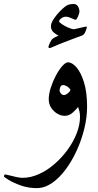

<svg xmlns="http://www.w3.org/2000/svg" viewBox="-74 -632 499 978"><path d="M369.6 -88.4Q369.6 -36.1 356 21Q342.3 78.1 317.9 132.3Q293.5 186.5 261 230.5Q228.5 274.4 190.9 300.3Q153.3 326.2 113.3 326.2Q69.3 326.2 31.2 312.5Q-6.8 298.8 -30.3 284.2Q-53.7 269.5 -53.7 267.1Q-53.7 263.7 -52 260Q-50.3 256.3 -48.3 256.3Q-45.4 256.3 -28.6 260.7Q-11.7 265.1 8.3 269.5Q28.3 273.9 40.5 273.9Q82.5 273.9 124.8 254.6Q167 235.4 204.3 202.9Q241.7 170.4 271 129.9Q300.3 89.4 316.9 46.4Q333.5 3.4 333.5 -36.1Q333.5 -53.7 330.6 -65.4Q327.6 -77.1 323.7 -86.9Q312.5 -72.8 295.2 -57.4Q277.8 -42 254.9 -42Q236.8 -42 218.3 -52.7Q199.7 -63.5 187 -82.5Q174.3 -101.6 174.3 -126Q174.3 -153.3 184.8 -185.8Q195.3 -218.3 210.9 -247.6Q226.6 -276.9 243.4 -295.7Q260.3 -314.5 272.5 -314.5Q293.5 -314.5 315.9 -288.6Q338.4 -262.7 354 -212.2Q369.6 -161.6 369.6 -88.4ZM285.2 -174.3Q277.8 -186 266.8 -192.4Q255.9 -198.7 249 -198.7Q238.3 -198.7 233.9 -190.2Q229.5 -181.6 229.5 -169.9Q229.5 -164.1 236.1 -156Q242.7 -147.9 252 -147.9Q260.3 -147.9 270.8 -156Q281.2 -164.1 285.2 -174.3ZM368.2 -492.7Q368.2 -488.8 361.3 -471.2Q354.5 -453.6 340.3 -449.7Q332 -447.3 306.4 -437.3Q280.8 -427.2 252 -416.5Q217.8 -403.3 200.7 -395.3Q183.6 -387.2 178.2 -387.2Q172.9 -387.2 172.9 -393.1Q172.9 -398.4 179.7 -412.4Q186.5 -426.3 189.9 -430.7Q193.8 -435.5 206.5 -442.4Q219.2 -449.2 224.6 -451.2Q213.9 -454.6 199.7 -466.6Q185.5 -478.5 185.5 -498Q185.5 -515.1 200.7 -537.1Q215.8 -559.1 232.4 -575.7Q259.8 -603 272.9 -607.4Q286.1 -611.8 300.3 -611.8Q315.9 -611.8 323.2 -599.4Q330.6 -586.9 330.6 -572.8Q330.6 -567.9 327.1 -557.9Q323.7 -547.9 319.1 -539.6Q314.5 -531.2 311.5 -531.2Q306.6 -531.2 290.3 -539.1Q273.9 -546.9 261.2 -546.9Q249 -546.9 238 -538.6Q227.1 -530.3 227.1 -522Q227.1 -519 240.2 -509.8Q253.4 -500.5 271.5 -492.2Q289.6 -483.9 303.2 -482.9Q320.3 -487.3 340.1 -491.5Q359.9 -495.6 363.8 -496.6Q368.2 -497.6 368.2 -492.7Z"/></svg>

Font: Rohingya Solluk
Style: Regular
Weight: 400
Designer: SIL International
Foundry: SIL International
Version: Version 1.001